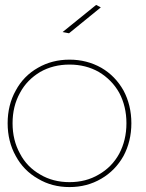

<svg xmlns="http://www.w3.org/2000/svg" viewBox="-20 -759 594 779"><path d="M391 -484C352 -506 309 -517 262 -517C215 -517 172 -506 134 -484C95 -462 65 -431 44 -392C22 -353 11 -308 11 -259C11 -210 22 -165 44 -126C65 -87 95 -56 134 -34C172 -11 215 0 262 0C309 0 352 -11 391 -34C429 -56 459 -87 481 -126C502 -165 513 -210 513 -259C513 -308 502 -353 481 -392C459 -431 429 -462 391 -484ZM143 -467C178 -487 218 -497 262 -497C306 -497 346 -487 381 -467C416 -446 444 -418 464 -382C483 -346 493 -305 493 -259C493 -213 483 -172 464 -136C444 -99 416 -71 381 -51C346 -30 306 -20 262 -20C218 -20 178 -30 143 -51C108 -71 80 -99 61 -136C41 -172 31 -213 31 -259C31 -305 41 -346 61 -382C80 -418 108 -446 143 -467ZM370 -739 234 -629 260 -624 389 -729Z"/></svg>

Font: Argentum Sans Thin
Style: Regular
Weight: 250
Designer: Julieta Ulanovsky
Foundry: Julieta Ulanovsky
Version: Version 5.001;February 15, 2019;FontCreator 11.5.0.2425 64-b